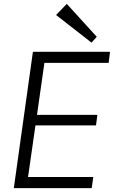

<svg xmlns="http://www.w3.org/2000/svg" viewBox="-20 -966 585 986"><path d="M124 -57H459L451 0H51L149 -700H545L538 -643H208L170 -376H480L473 -322H162ZM477 -777 450 -747 268 -889 323 -946Z"/></svg>

Font: Pathway Extreme 8pt Thin 12pt ExtraLight
Style: Italic
Weight: 250
Italic angle: -8°
Version: Version 1.001;gftools[0.9.26]